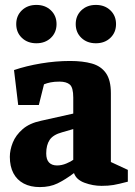

<svg xmlns="http://www.w3.org/2000/svg" viewBox="-20 -751 551 781"><path d="M142 10Q104 10 76.5 -4.5Q49 -19 34.5 -46.5Q20 -74 20 -113Q20 -141 32 -171Q44 -201 72 -225.5Q100 -250 148 -260L278 -289V-354Q278 -395 264 -407Q250 -419 222 -419Q201 -419 186 -416Q171 -413 159 -408L138 -324H54L37 -466Q87 -483 147 -493Q207 -503 265 -503Q317 -503 354 -492.5Q391 -482 411 -453.5Q431 -425 431 -372V-92L500 -60V-12Q462 -2 441.5 1.5Q421 5 393 5Q358 5 324 -7.5Q290 -20 281 -47Q245 -20 214 -5Q183 10 142 10ZM212 -78Q231 -78 250 -86Q269 -94 278 -101V-226L233 -213Q196 -203 182 -182Q168 -161 168 -127Q168 -102 179.5 -90Q191 -78 212 -78ZM370 -575Q334 -575 311 -597Q288 -619 288 -653Q288 -687 311 -709Q334 -731 370 -731Q406 -731 429 -709Q452 -687 452 -653Q452 -619 429 -597Q406 -575 370 -575ZM128 -575Q92 -575 69 -597Q46 -619 46 -653Q46 -687 69 -709Q92 -731 128 -731Q164 -731 187 -709Q210 -687 210 -653Q210 -619 187 -597Q164 -575 128 -575Z"/></svg>

Font: Manuale ExtraBold
Style: Regular
Weight: 800
Version: Version 1.002